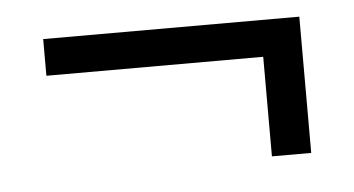

<svg xmlns="http://www.w3.org/2000/svg" viewBox="-30 -367 539 292"><g transform="rotate(-5 239.5 -221.0)"><path d="M375 -117V-269H44V-325H435V-117Z"/></g></svg>

Font: Rokkitt
Style: Regular
Weight: 400
Designer: Vernon Adams
Foundry: Vernon Adams
Version: Version 3.103